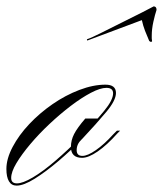

<svg xmlns="http://www.w3.org/2000/svg" viewBox="-74 -572 510 601"><path d="M-22 9Q-38 9 -46 -4.5Q-54 -18 -54 -43Q-54 -75 -34.5 -112Q-15 -149 17.5 -183.5Q50 -218 90.5 -246Q131 -274 174.5 -290.5Q218 -307 256 -307Q289 -307 289 -281Q289 -258 259 -222Q229 -186 184 -138Q148 -101 108.5 -67.5Q69 -34 34.5 -12.5Q0 9 -22 9ZM-21 2Q-3 2 28.5 -16.5Q60 -35 98.5 -68Q137 -101 179 -143Q224 -191 252 -225Q280 -259 280 -280Q280 -297 259 -297Q240 -297 210.5 -281.5Q181 -266 147.5 -240.5Q114 -215 81 -184Q48 -153 21 -121Q-6 -89 -22.5 -61.5Q-39 -34 -39 -15Q-39 2 -21 2ZM293 -154Q261 -118 232 -98Q203 -78 183 -78Q148 -78 148 -112Q148 -133 158 -152.5Q168 -172 193 -201H240L181 -135Q166 -121 166 -102Q166 -84 184 -84Q200 -84 226 -102Q252 -120 280 -151L292 -163H302ZM199 -445 198 -449Q213 -454 243.5 -469.5Q274 -485 308.5 -502Q343 -519 370.5 -533Q398 -547 407 -552Q416 -552 416 -541Q411 -526 406 -503.5Q401 -481 401 -460Q401 -456 401 -452Q401 -448 402 -443Q402 -441 398 -441Q396 -441 393 -444Q386 -460 380 -475.5Q374 -491 370 -509Z"/></svg>

Font: Ballet 24pt
Style: Regular
Weight: 400
Designer: Maximiliano R. Sproviero
Foundry: Omnibus-Type
Version: Version 1.100